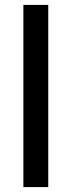

<svg xmlns="http://www.w3.org/2000/svg" viewBox="-20 -760 290 780"><path d="M176 -740V0H75V-740Z"/></svg>

Font: Pathway Extreme SemiCondensed Medium
Style: Regular
Weight: 500
Width: 4
Version: Version 1.001;gftools[0.9.26]